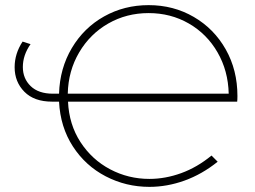

<svg xmlns="http://www.w3.org/2000/svg" viewBox="-20 -724 993 748"><path d="M904 -328H245Q249 -239 293.5 -170.5Q338 -102 409 -64.5Q480 -27 562 -27Q624 -27 686 -49.5Q748 -72 804 -118L828 -94Q767 -45 699 -20.5Q631 4 562 4Q471 4 392 -37Q313 -78 264 -153.5Q215 -229 210 -328H183Q113 -328 75 -366.5Q37 -405 37 -462Q37 -515 68 -562L99 -552Q69 -509 69 -463Q69 -418 99.5 -388.5Q130 -359 186 -359H210Q213 -458 260 -537Q307 -616 385.5 -660Q464 -704 559 -704Q656 -704 735 -658Q814 -612 859.5 -531.5Q905 -451 905 -350Q905 -335 904 -328ZM244 -359H871Q869 -448 827.5 -520Q786 -592 715.5 -632.5Q645 -673 559 -673Q473 -673 402 -632.5Q331 -592 288.5 -520Q246 -448 244 -359Z"/></svg>

Font: Montserrat Alternates ExLight
Style: Regular
Weight: 275
Designer: Julieta Ulanovsky
Foundry: Julieta Ulanovsky
Version: Version 7.200